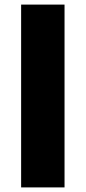

<svg xmlns="http://www.w3.org/2000/svg" viewBox="-20 -749 374 836"><path d="M72 67V-729H261V67Z"/></svg>

Font: Hubot Sans Condensed ExtraLight Black
Style: Regular
Weight: 900
Version: Version 2.000